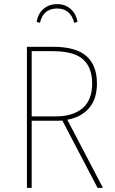

<svg xmlns="http://www.w3.org/2000/svg" viewBox="-20 -907 556 927"><path d="M451 0 281 -325 262 -324H133V0H110V-681H236Q347 -681 397.5 -636Q448 -591 448 -504Q448 -429 410 -385Q372 -341 305 -329L477 0ZM425 -504Q425 -581 381 -620.5Q337 -660 233 -660H133V-345H248Q332 -345 378.5 -384.5Q425 -424 425 -504ZM354 -801 338 -797Q330 -831 309 -848.5Q288 -866 256 -866Q189 -866 173 -797L157 -801Q163 -840 189.5 -863.5Q216 -887 256 -887Q295 -887 321.5 -863.5Q348 -840 354 -801Z"/></svg>

Font: Fira Sans Condensed Thin
Style: Regular
Weight: 250
Width: 3
Designer: Carrois Corporate & Edenspiekermann AG
Foundry: Carrois Corporate GbR & Edenspiekermann AG
Version: Version 4.203